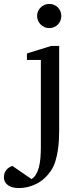

<svg xmlns="http://www.w3.org/2000/svg" viewBox="-99 -728 411 977"><path d="M202.1 -64Q202.1 -41.5 200.7 -14.9Q199.2 11.7 195.1 38.6Q190.9 65.4 183.3 90.8Q175.8 116.2 163.1 136.2Q132.3 183.6 88.4 206.3Q44.4 229 -2.9 229Q-18.6 229 -32.2 225.8Q-45.9 222.7 -56.4 215.8Q-66.9 209 -73 198.5Q-79.1 188 -79.1 173.8Q-79.1 161.1 -75.2 151.6Q-71.3 142.1 -65.2 135Q-59.1 127.9 -51.3 123.3Q-43.5 118.7 -36.1 116.2L61 183.1Q74.7 175.3 84 159.9Q93.3 144.5 98.9 123.3Q104.5 102.1 106.7 75.9Q108.9 49.8 108.9 21V-422.9H38.1V-456.1L161.1 -494.1H202.1ZM212.9 -647Q212.9 -634.3 208.3 -622.8Q203.6 -611.3 195.3 -603Q187 -594.7 175.8 -589.8Q164.6 -585 151.9 -585Q139.2 -585 127.9 -589.8Q116.7 -594.7 108.2 -603Q99.6 -611.3 94.7 -622.8Q89.8 -634.3 89.8 -647Q89.8 -659.7 94.7 -670.9Q99.6 -682.1 108.2 -690.4Q116.7 -698.7 127.9 -703.4Q139.2 -708 151.9 -708Q164.6 -708 175.8 -703.4Q187 -698.7 195.3 -690.4Q203.6 -682.1 208.3 -670.9Q212.9 -659.7 212.9 -647Z"/></svg>

Font: Charis SIL Cyr
Style: Regular
Weight: 400
Foundry: SIL International
Version: Version 5.000